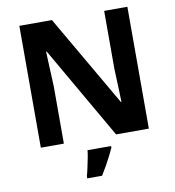

<svg xmlns="http://www.w3.org/2000/svg" viewBox="-98 -801 1009 1108"><g transform="rotate(-10 406.5 -246.5)"><path d="M723 0H531L220 -540H216Q218 -489 220.5 -438Q223 -387 225 -336V0H90V-714H281L591 -179H594Q593 -212 592 -245Q591 -278 589.5 -310.5Q588 -343 587 -376V-714H723ZM491 71Q481 93 468.5 117.5Q456 142 441.5 168Q427 194 410 221H323V208Q329 188 334.5 162Q340 136 345.5 109Q351 82 353 61H491Z"/></g></svg>

Font: Noto Sans Ol Chiki
Style: Regular
Weight: 400
Designer: Monotype Design Team, Lewis McGuffie
Foundry: Monotype Imaging Inc.
Version: Version 2.003